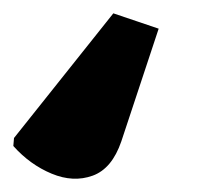

<svg xmlns="http://www.w3.org/2000/svg" viewBox="-94 -75 310 288"><path d="M76 -55 144 -32 88 137Q74 178 45 188.5Q16 199 -16.5 185.5Q-49 172 -74 144L-73 132Z"/></svg>

Font: Noto Serif Black
Style: Italic
Weight: 900
Italic angle: -12°
Designer: Monotype Design Team
Foundry: Monotype Imaging Inc.
Version: Version 2.013